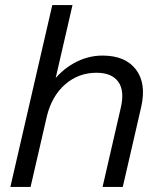

<svg xmlns="http://www.w3.org/2000/svg" viewBox="-20 -740 639 760"><path d="M21 0 187 -720H267L101 0ZM386 0 458 -313Q474 -381 448 -416.5Q422 -452 362 -452Q291 -452 238.5 -406.5Q186 -361 166 -282L181 -407Q220 -461 273.5 -490.5Q327 -520 386 -520Q476 -520 518 -465Q560 -410 539 -317L466 0Z"/></svg>

Font: Instrument Sans
Style: Italic
Weight: 400
Italic angle: -13°
Designer: Rodrigo Fuenzalida
Foundry: fragTYPE
Version: Version 1.000;gftools[0.9.28]